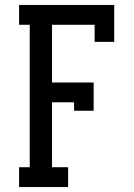

<svg xmlns="http://www.w3.org/2000/svg" viewBox="-20 -755 540 775"><path d="M57 0V-80H100V-655H57V-735H441V-586H362V-655H190V-422H358V-308H279V-342H190V-80H255V0Z"/></svg>

Font: Iosevka Slab Medium
Style: Regular
Weight: 500
Monospace: yes
Designer: Belleve Invis
Foundry: Belleve Invis
Version: Version 11.1.1; ttfautohint (v1.8.3)